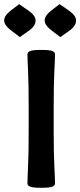

<svg xmlns="http://www.w3.org/2000/svg" viewBox="-63 -894 385 922"><path d="M201.2 -12.7Q201.2 -2.9 188.2 2.4Q175.3 7.8 134.8 7.8Q95.2 7.8 82 2.4Q68.8 -2.9 68.8 -12.7Q68.8 -33.2 71.8 -94.7Q74.7 -156.2 74.7 -267.6V-378.9Q74.7 -490.2 71.8 -551.8Q68.8 -613.3 68.8 -633.8Q68.8 -643.6 82 -648.9Q95.2 -654.3 134.8 -654.3Q175.3 -654.3 188.2 -648.9Q201.2 -643.6 201.2 -633.8Q201.2 -613.3 198 -551.8Q194.8 -490.2 194.8 -378.9V-267.6Q194.8 -156.2 198 -94.7Q201.2 -33.2 201.2 -12.7ZM226.6 -715.8 185.5 -747.1Q151.4 -772.9 151.4 -795.9Q151.4 -819.3 186 -845.7L223.1 -874L267.1 -843.8Q302.2 -819.3 302.2 -795.9Q302.2 -768.6 268.1 -745.1ZM32.2 -715.8 -8.8 -747.1Q-43 -772.9 -43 -795.9Q-43 -819.3 -8.3 -845.7L28.8 -874L72.8 -843.8Q107.9 -819.3 107.9 -795.9Q107.9 -768.6 73.7 -745.1Z"/></svg>

Font: ALMAS
Style: Bold
Weight: 700
Designer: ALMAS Font/ by Husham Jawad Kadhim, derived from the Bainsely font by/ Paul James MIller
Foundry: High-Logic / Made with FontCreator
Version: Version 1.411;September 19, 2021;FontCreator 14.0.0.2814 32-